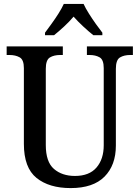

<svg xmlns="http://www.w3.org/2000/svg" viewBox="-20 -951 714 981"><path d="M341 10Q231 10 166.5 -42Q102 -94 102 -216V-603Q102 -646 80.5 -658Q59 -670 29 -670H14V-714H301V-670H287Q256 -670 235 -657.5Q214 -645 214 -599V-210Q214 -124 255.5 -88Q297 -52 363 -52Q436 -52 473 -95Q510 -138 510 -209V-603Q510 -646 489 -658Q468 -670 438 -670H424V-714H659V-670H645Q614 -670 593 -657.5Q572 -645 572 -599V-207Q572 -107 514 -48.5Q456 10 341 10ZM210 -784Q224 -803 243 -829Q262 -855 279 -882Q296 -909 306 -931H407Q417 -909 434 -882Q451 -855 469.5 -829Q488 -803 503 -784V-771H457Q433 -790 405 -816Q377 -842 356 -866Q335 -841 307.5 -815.5Q280 -790 256 -771H210Z"/></svg>

Font: Noto Serif Sinhala SemiCondensed Medium
Style: Regular
Weight: 500
Width: 4
Designer: Jelle Bosma - Monotype Design Team
Foundry: Monotype Imaging Inc.
Version: Version 2.007; ttfautohint (v1.8.4.7-5d5b)